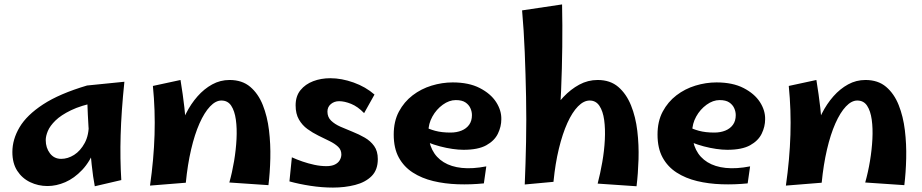

<svg xmlns="http://www.w3.org/2000/svg" viewBox="-20 -828 4172 869"><path d="M195 14Q153 14 116.5 -3.5Q80 -21 58 -55Q36 -89 36 -140Q36 -197 68.5 -252Q101 -307 175 -355.5Q249 -404 374 -441L417 -365Q347 -351 301.5 -329Q256 -307 231 -282.5Q206 -258 196.5 -235Q187 -212 187 -194Q187 -159 206 -134Q225 -109 257 -109Q287 -109 315.5 -127Q344 -145 363.5 -181Q383 -217 382 -271L441 -309Q435 -220 411.5 -158.5Q388 -97 352 -59Q316 -21 275.5 -3.5Q235 14 195 14ZM409 15Q401 -26 395 -82.5Q389 -139 384.5 -198Q380 -257 377.5 -310Q375 -363 374 -398.5Q373 -434 374 -441L543 -458Q529 -323 526 -216Q523 -109 529 -13Z M1195 10 1018 -2Q1031 -48 1039.5 -99Q1048 -150 1050.5 -198.5Q1053 -247 1047.5 -286.5Q1042 -326 1026.5 -349.5Q1011 -373 982 -373Q956 -373 930.5 -346Q905 -319 883 -269.5Q861 -220 845 -151.5Q829 -83 821 -1L772 -133Q774 -178 787 -224.5Q800 -271 822 -314.5Q844 -358 874 -392Q904 -426 940.5 -446Q977 -466 1019 -466Q1076 -466 1112.5 -435Q1149 -404 1169.5 -352.5Q1190 -301 1197.5 -238.5Q1205 -176 1203.5 -111.5Q1202 -47 1195 10ZM821 -1 659 12Q676 -107 679.5 -218Q683 -329 672 -439L797 -466Q808 -399 814.5 -341.5Q821 -284 823.5 -230.5Q826 -177 825 -121Q824 -65 821 -1Z M1487 21Q1437 21 1385 13Q1333 5 1290 -7L1301 -116Q1323 -106 1349 -97Q1375 -88 1403 -82Q1431 -76 1457 -76Q1481 -76 1496 -83.5Q1511 -91 1518 -103.5Q1525 -116 1525 -129Q1525 -150 1510 -164Q1495 -178 1471.5 -189.5Q1448 -201 1421.5 -214Q1395 -227 1371.5 -244Q1348 -261 1333 -287Q1318 -313 1318 -351Q1318 -393 1340 -420Q1362 -447 1397.5 -460.5Q1433 -474 1475 -474Q1526 -474 1580.5 -454.5Q1635 -435 1675 -400L1628 -316Q1599 -346 1569 -358Q1539 -370 1515 -370Q1493 -370 1477.5 -357Q1462 -344 1462 -323Q1462 -298 1478.5 -282Q1495 -266 1521 -254.5Q1547 -243 1576 -231.5Q1605 -220 1631 -205Q1657 -190 1673.5 -167Q1690 -144 1690 -108Q1690 -59 1662 -31Q1634 -3 1587.5 9Q1541 21 1487 21Z M2170 2Q2111 8 2052 6Q1993 4 1941 -8.5Q1889 -21 1848.5 -47Q1808 -73 1785 -115Q1762 -157 1762 -219Q1762 -279 1785.5 -323Q1809 -367 1847.5 -396.5Q1886 -426 1933.5 -440.5Q1981 -455 2029 -455Q2102 -455 2151.5 -429.5Q2201 -404 2225.5 -366Q2250 -328 2249 -288Q2249 -255 2233.5 -223Q2218 -191 2181 -170.5Q2144 -150 2078 -150Q2055 -150 2027.5 -154Q2000 -158 1971.5 -165.5Q1943 -173 1917 -183.5Q1891 -194 1873 -207L1899 -256Q1920 -244 1949.5 -236Q1979 -228 2019 -228Q2047 -228 2069 -237Q2091 -246 2103.5 -263.5Q2116 -281 2116 -307Q2116 -323 2109 -338.5Q2102 -354 2086.5 -364.5Q2071 -375 2043 -375Q2013 -375 1984 -354Q1955 -333 1937 -300.5Q1919 -268 1919 -232Q1919 -185 1936.5 -150Q1954 -115 1988 -94Q2022 -73 2070.5 -68Q2119 -63 2181 -75Z M2485 -5 2355 7Q2359 -86 2361 -186.5Q2363 -287 2361 -389.5Q2359 -492 2355 -591.5Q2351 -691 2343 -781L2524 -808Q2528 -620 2519.5 -416.5Q2511 -213 2485 -5ZM2861 15 2685 3Q2697 -43 2706 -94.5Q2715 -146 2717.5 -195.5Q2720 -245 2714.5 -285Q2709 -325 2693 -349Q2677 -373 2649 -373Q2622 -373 2596 -346.5Q2570 -320 2548 -271.5Q2526 -223 2509.5 -155Q2493 -87 2485 -5L2407 -133Q2413 -175 2429.5 -221Q2446 -267 2471.5 -310.5Q2497 -354 2530 -389Q2563 -424 2602 -445Q2641 -466 2685 -466Q2742 -466 2778.5 -434.5Q2815 -403 2836 -351Q2857 -299 2864.5 -235.5Q2872 -172 2870 -107Q2868 -42 2861 15Z M3364 2Q3305 8 3246 6Q3187 4 3135 -8.5Q3083 -21 3042.5 -47Q3002 -73 2979 -115Q2956 -157 2956 -219Q2956 -279 2979.5 -323Q3003 -367 3041.5 -396.5Q3080 -426 3127.5 -440.5Q3175 -455 3223 -455Q3296 -455 3345.5 -429.5Q3395 -404 3419.5 -366Q3444 -328 3443 -288Q3443 -255 3427.5 -223Q3412 -191 3375 -170.5Q3338 -150 3272 -150Q3249 -150 3221.5 -154Q3194 -158 3165.5 -165.5Q3137 -173 3111 -183.5Q3085 -194 3067 -207L3093 -256Q3114 -244 3143.5 -236Q3173 -228 3213 -228Q3241 -228 3263 -237Q3285 -246 3297.5 -263.5Q3310 -281 3310 -307Q3310 -323 3303 -338.5Q3296 -354 3280.5 -364.5Q3265 -375 3237 -375Q3207 -375 3178 -354Q3149 -333 3131 -300.5Q3113 -268 3113 -232Q3113 -185 3130.5 -150Q3148 -115 3182 -94Q3216 -73 3264.5 -68Q3313 -63 3375 -75Z M4073 10 3896 -2Q3909 -48 3917.5 -99Q3926 -150 3928.5 -198.5Q3931 -247 3925.5 -286.5Q3920 -326 3904.5 -349.5Q3889 -373 3860 -373Q3834 -373 3808.5 -346Q3783 -319 3761 -269.5Q3739 -220 3723 -151.5Q3707 -83 3699 -1L3650 -133Q3652 -178 3665 -224.5Q3678 -271 3700 -314.5Q3722 -358 3752 -392Q3782 -426 3818.5 -446Q3855 -466 3897 -466Q3954 -466 3990.5 -435Q4027 -404 4047.5 -352.5Q4068 -301 4075.5 -238.5Q4083 -176 4081.5 -111.5Q4080 -47 4073 10ZM3699 -1 3537 12Q3554 -107 3557.5 -218Q3561 -329 3550 -439L3675 -466Q3686 -399 3692.5 -341.5Q3699 -284 3701.5 -230.5Q3704 -177 3703 -121Q3702 -65 3699 -1Z"/></svg>

Font: Marhey Light Medium
Style: Regular
Weight: 500
Version: Version 1.000